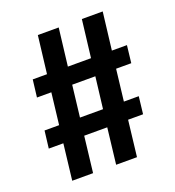

<svg xmlns="http://www.w3.org/2000/svg" viewBox="-128 -802 826 904"><g transform="rotate(-20 285.0 -350.0)"><path d="M38.5 -267H111.5L130 -425H58L68.5 -512H140L162.5 -700H267L244.5 -512H360.5L383 -700H487.5L465 -512H540.5L530.5 -425H454.5L436 -267H510.5L500.5 -180H425.5L404.5 0H300L321 -180H205.5L184.5 0H80L101 -180H28ZM216 -267H331.5L350.5 -425H234.5Z"/></g></svg>

Font: League Mono Narrow Medium
Style: Regular
Weight: 500
Width: 3
Designer: Tyler Finck
Foundry: The League of Moveable Type / Tyler Finck
Version: Version 2.210